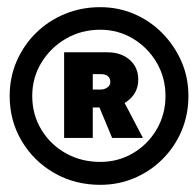

<svg xmlns="http://www.w3.org/2000/svg" viewBox="-20 -752 547 536"><path d="M7 -484Q7 -536 26.5 -581Q46 -626 80.5 -660Q115 -694 161 -713Q207 -732 260 -732Q310 -732 354.5 -713Q399 -694 433 -659.5Q467 -625 486.5 -580.5Q506 -536 506 -484Q506 -432 487 -387Q468 -342 434 -308Q400 -274 355.5 -255Q311 -236 260 -236Q189 -236 131.5 -269Q74 -302 40.5 -358.5Q7 -415 7 -484ZM442 -484Q442 -535 417.5 -577Q393 -619 351.5 -644Q310 -669 260 -669Q207 -669 164 -644Q121 -619 95.5 -577Q70 -535 70 -484Q70 -432 95.5 -390Q121 -348 164 -324Q207 -300 260 -300Q310 -300 351.5 -324.5Q393 -349 417.5 -391Q442 -433 442 -484ZM293 -367 256 -456 324 -472 379 -367ZM159 -367V-606H280Q318 -606 342 -585Q366 -564 366 -530Q366 -496 341 -474Q316 -452 280 -452H225L239 -464V-367ZM239 -495 226 -502H260Q272 -502 280 -508Q288 -514 288 -523Q288 -533 281.5 -539Q275 -545 262 -545H224L239 -553Z"/></svg>

Font: Our Lexend
Style: Bold
Weight: 700
Designer: Bonnie Shaver-Troup, Thomas Jockin
Foundry: Lexend
Version: Version 1.007